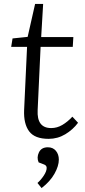

<svg xmlns="http://www.w3.org/2000/svg" viewBox="-20 -694 434 979"><path d="M44 -498 121 -506 159 -674H200L190 -505H354L351 -455H187L172 -133Q167 -41 241 -41Q271 -41 298 -57Q325 -73 349 -99L378 -68Q352 -33 313 -9.5Q274 14 228 14Q157 14 128.5 -24.5Q100 -63 103 -133L118 -455H37ZM192 265 171 239Q189 223 203.5 201Q218 179 218 162Q218 149 203 144L177 134Q166 109 178.5 83Q191 57 224 57Q250 57 265 75Q280 93 280 120Q280 152 258 191.5Q236 231 192 265Z"/></svg>

Font: Literata 12pt Light
Style: Italic
Weight: 300
Italic angle: -2°
Designer: Latin by Veronika Burian and Jose Scaglione. Greek by Irene Vlachou. Cyrillic by Vera Evstafieva
Foundry: TypeTogether
Version: Version 3.002